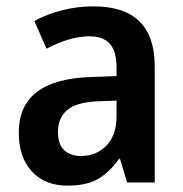

<svg xmlns="http://www.w3.org/2000/svg" viewBox="-20 -573 576 603"><path d="M274 -553Q466 -553 466 -364V0H379L357 -74H354Q323 -31 287 -10.5Q251 10 192 10Q121 10 80 -34.5Q39 -79 39 -157Q39 -323 263 -331L346 -334V-361Q346 -413 324.5 -436Q303 -459 262 -459Q228 -459 194 -448.5Q160 -438 126 -420L88 -507Q126 -528 174 -540.5Q222 -553 274 -553ZM289 -255Q219 -252 190.5 -227Q162 -202 162 -158Q162 -119 182 -101Q202 -83 234 -83Q282 -83 314 -115.5Q346 -148 346 -209V-257Z"/></svg>

Font: Noto Sans Devanagari SemiCondensed SemiBold
Style: Regular
Weight: 600
Width: 4
Designer: Jelle Bosma - Monotype Design Team
Foundry: Monotype Imaging Inc.
Version: Version 2.004; ttfautohint (v1.8.4.7-5d5b)